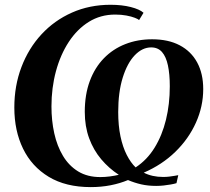

<svg xmlns="http://www.w3.org/2000/svg" viewBox="-20 -772 880 804"><path d="M360 11.5Q255.5 11.5 184.2 -31.5Q113 -74.5 76.5 -149.5Q40 -224.5 40 -321.5Q40 -413 69.8 -491.2Q99.5 -569.5 153.5 -628Q207.5 -686.5 281.2 -719.2Q355 -752 443 -752Q490.5 -752 527.8 -742.5Q565 -733 581 -718.5L562.5 -688Q558.5 -692 544.5 -697.5Q530.5 -703 509.2 -707Q488 -711 462.5 -711Q401 -711 352 -680.5Q303 -650 268 -596.5Q233 -543 214.2 -473.5Q195.5 -404 195.5 -326.5Q195.5 -267 207.2 -213.8Q219 -160.5 243.8 -119.2Q268.5 -78 307.2 -54.2Q346 -30.5 400 -30.5Q419.5 -30.5 440.2 -33.2Q461 -36 477.5 -40Q436 -67 403.8 -105.2Q371.5 -143.5 353.2 -193.2Q335 -243 335 -303.5Q335 -376 356 -432.5Q377 -489 415 -528Q453 -567 504.5 -587.2Q556 -607.5 617 -607.5Q685 -607.5 732.8 -582.2Q780.5 -557 805.8 -510.2Q831 -463.5 831 -399Q831 -326.5 800.5 -258.5Q770 -190.5 714.2 -136.2Q658.5 -82 582 -49Q599.5 -40 619.8 -35.5Q640 -31 663.5 -31Q676.5 -31 689 -32.5Q701.5 -34 711.5 -35.8Q721.5 -37.5 726.5 -38.5L719 -5Q709.5 -2 695.2 0.5Q681 3 665 4.8Q649 6.5 634 6.5Q600 6.5 571.5 0Q543 -6.5 516 -18Q482.5 -4 443 3.8Q403.5 11.5 360 11.5ZM548 -71Q596 -102.5 627.5 -153.8Q659 -205 675 -270.5Q691 -336 691 -410.5Q691 -461.5 683.2 -498Q675.5 -534.5 658.5 -554Q641.5 -573.5 613 -573.5Q576 -573.5 544.5 -540.8Q513 -508 494 -447.2Q475 -386.5 475 -303Q475 -246 484.5 -201Q494 -156 510.8 -123.2Q527.5 -90.5 548 -71Z"/></svg>

Font: Merriweather 120pt
Style: Bold Italic
Weight: 700
Italic angle: -7.8°
Version: Version 2.101